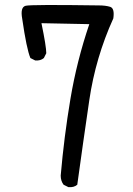

<svg xmlns="http://www.w3.org/2000/svg" viewBox="-20 -770 540 780"><path d="M257.8 -9.8 238.3 -19.5Q226.6 -35.2 226.6 -56.6Q240.2 -213.9 266.1 -368.2Q292 -522.5 342.8 -671.9L148.4 -675.8Q168 -581.1 168 -553.7L158.2 -534.2Q144.5 -522.5 123 -524.4L103.5 -534.2Q87.9 -571.3 70.3 -693.4Q61.5 -741.2 84.5 -746.6Q107.4 -752 381.8 -748Q409.2 -748 427.7 -742.2Q446.3 -736.3 440.4 -695.3Q368.2 -536.1 342.8 -363.3Q317.4 -190.4 293.9 -19.5Q280.3 -7.8 257.8 -9.8Z"/></svg>

Font: NaikaiFont
Style: Regular
Weight: 400
Version: Version 1.67